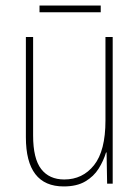

<svg xmlns="http://www.w3.org/2000/svg" viewBox="-20 -660 503 690"><path d="M385 -527V0H365L363 -112H361Q352 -82 334.5 -54Q317 -26 286.5 -8Q256 10 209 10Q73 10 73 -167V-527H99V-173Q99 -90 128 -52.5Q157 -15 211 -15Q277 -15 318 -66.5Q359 -118 359 -227V-527ZM342 -640V-616H122V-640Z"/></svg>

Font: Noto Sans Bengali Condensed Thin
Style: Regular
Weight: 100
Width: 3
Designer: Joana Ranito - Universal Thirst; Jelle Bosma - Monotype Design Team
Foundry: Universal Thirst ehf.
Version: Version 3.000; ttfautohint (v1.8.4.7-5d5b)